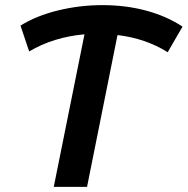

<svg xmlns="http://www.w3.org/2000/svg" viewBox="-20 -730 733 750"><path d="M635 -526Q549 -580 439 -593L320 0H190L310 -596Q188 -585 94 -529L60 -630Q123 -669 207.5 -689.5Q292 -710 380 -710Q471 -710 551 -688.5Q631 -667 693 -626Z"/></svg>

Font: Montserrat Alternates SemiBold
Style: Italic
Weight: 600
Italic angle: -11.3°
Designer: Julieta Ulanovsky
Foundry: Julieta Ulanovsky
Version: Version 7.200